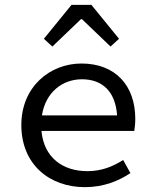

<svg xmlns="http://www.w3.org/2000/svg" viewBox="-20 -760 640 792"><path d="M330 12C408 12 470 -14 518 -46L488 -100C444 -72 398 -54 340 -54C239 -54 161 -110 151 -220H534C536 -233 538 -251 538 -270C538 -407 456 -498 316 -498C186 -498 68 -402 68 -244C68 -82 184 12 330 12ZM318 -433C401 -433 456 -384 463 -284H153C168 -380 238 -433 318 -433ZM196 -568 314 -681H318L436 -568L471 -600L357 -740H275L161 -600Z"/></svg>

Font: Hasklig
Style: Regular
Weight: 400
Monospace: yes
Designer: Paul D. Hunt, Teo Tuominen
Foundry: Adobe Systems Incorporated
Version: Version 2.030;PS 1.0;hotconv 16.6.51;makeotf.lib2.5.65220